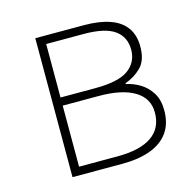

<svg xmlns="http://www.w3.org/2000/svg" viewBox="-78 -558 648 638"><g transform="rotate(-15 246.0 -239.0)"><path d="M96 0V-478H264Q315 -478 351.5 -465.5Q388 -453 407 -427Q426 -401 426 -361Q426 -314 402.5 -290.5Q379 -267 347 -256V-253Q372 -248 395 -234Q418 -220 433 -196Q448 -172 448 -136Q448 -90 426.5 -60Q405 -30 364.5 -15Q324 0 268 0ZM126 -266H245Q326 -266 360 -291Q394 -316 394 -359Q394 -403 361 -426.5Q328 -450 255 -450H126ZM126 -28H258Q336 -28 376 -55.5Q416 -83 416 -137Q416 -186 373 -212Q330 -238 250 -238H126Z"/></g></svg>

Font: SourceSans3VF
Style: Regular
Weight: 200
Designer: Paul D. Hunt
Foundry: Adobe
Version: Version 3.052;hotconv 1.1.0;makeotfexe 2.6.0